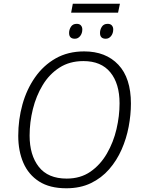

<svg xmlns="http://www.w3.org/2000/svg" viewBox="-20 -1001 759 1031"><path d="M362 -933 371 -981H624L614 -933ZM382 -793Q351 -793 351 -824Q351 -842 361 -857.5Q371 -873 392 -873Q407 -873 414.5 -864.5Q422 -856 422 -843Q422 -822 410.5 -807.5Q399 -793 382 -793ZM548 -793Q517 -793 517 -824Q517 -842 527 -857.5Q537 -873 558 -873Q573 -873 580.5 -864.5Q588 -856 588 -843Q588 -822 576.5 -807.5Q565 -793 548 -793ZM336 10Q247 10 190 -26.5Q133 -63 105.5 -126.5Q78 -190 78 -272Q78 -359 100.5 -440Q123 -521 168 -585.5Q213 -650 279 -687.5Q345 -725 432 -725Q548 -725 615.5 -653.5Q683 -582 683 -445Q683 -385 671 -321Q659 -257 633 -198Q607 -139 566 -92Q525 -45 468 -17.5Q411 10 336 10ZM338 -42Q412 -42 465.5 -79Q519 -116 554 -176.5Q589 -237 605.5 -307.5Q622 -378 622 -446Q622 -552 572.5 -612.5Q523 -673 428 -673Q354 -673 299.5 -638Q245 -603 209.5 -544.5Q174 -486 156.5 -415Q139 -344 139 -273Q139 -168 188.5 -105Q238 -42 338 -42Z"/></svg>

Font: Noto Sans Light
Style: Italic
Weight: 300
Italic angle: -12°
Designer: Monotype Design Team
Foundry: Monotype Imaging Inc.
Version: Version 2.013; ttfautohint (v1.8.4.7-5d5b)